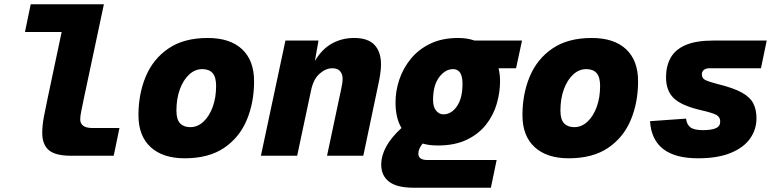

<svg xmlns="http://www.w3.org/2000/svg" viewBox="-20 -730 3640 900"><path d="M312 0Q239 0 208.5 -26.5Q178 -53 178 -107Q178 -141 185.5 -181.5Q193 -222 203 -268L269 -580H97L124 -710H467L373 -268Q366 -234 361 -209.5Q356 -185 356 -170Q356 -152 369.5 -141Q383 -130 413 -130H540L513 0Z M846 12Q743 12 686 -40.5Q629 -93 629 -190Q629 -290 663.5 -372Q698 -454 770 -503Q842 -552 954 -552Q1058 -552 1114.5 -499.5Q1171 -447 1171 -349Q1171 -249 1136.5 -167Q1102 -85 1030 -36.5Q958 12 846 12ZM872 -134Q906 -134 933.5 -159.5Q961 -185 977 -228.5Q993 -272 993 -327Q993 -369 976.5 -387.5Q960 -406 928 -406Q894 -406 866.5 -380.5Q839 -355 823 -311Q807 -267 807 -212Q807 -170 824 -152Q841 -134 872 -134Z M1203 0 1318 -540H1473L1456 -444Q1489 -500 1536 -526Q1583 -552 1640 -552Q1705 -552 1735.5 -519.5Q1766 -487 1766 -428Q1766 -406 1762 -380.5Q1758 -355 1752 -328L1683 0H1513L1580 -316Q1586 -342 1586 -362Q1586 -382 1574.5 -396Q1563 -410 1538 -410Q1507 -410 1478 -384.5Q1449 -359 1438 -306L1373 0Z M1920 150Q1840 150 1803.5 121.5Q1767 93 1767 42Q1767 -43 1862 -130Q1834 -177 1834 -250Q1834 -303 1851.5 -356Q1869 -409 1905 -453.5Q1941 -498 1996.5 -525Q2052 -552 2128 -552Q2170 -552 2204 -540H2427L2399 -410H2317Q2324 -381 2324 -349Q2324 -297 2308.5 -243.5Q2293 -190 2258.5 -146Q2224 -102 2168 -75Q2112 -48 2032 -48Q1993 -48 1961 -57Q1952 -46 1946.5 -34Q1941 -22 1941 -10Q1941 20 1983 20H2308L2281 150ZM2058 -194Q2096 -194 2122 -232Q2148 -270 2148 -337Q2148 -406 2104 -406Q2067 -406 2038.5 -368Q2010 -330 2010 -262Q2010 -228 2024.5 -211Q2039 -194 2058 -194Z M2646 12Q2543 12 2486 -40.5Q2429 -93 2429 -190Q2429 -290 2463.5 -372Q2498 -454 2570 -503Q2642 -552 2754 -552Q2858 -552 2914.5 -499.5Q2971 -447 2971 -349Q2971 -249 2936.5 -167Q2902 -85 2830 -36.5Q2758 12 2646 12ZM2672 -134Q2706 -134 2733.5 -159.5Q2761 -185 2777 -228.5Q2793 -272 2793 -327Q2793 -369 2776.5 -387.5Q2760 -406 2728 -406Q2694 -406 2666.5 -380.5Q2639 -355 2623 -311Q2607 -267 2607 -212Q2607 -170 2624 -152Q2641 -134 2672 -134Z M3252 12Q3038 12 3027 -162L3196 -174Q3199 -146 3216.5 -133Q3234 -120 3274 -120Q3315 -120 3335.5 -129Q3356 -138 3356 -160Q3356 -181 3338.5 -191Q3321 -201 3264 -214Q3174 -235 3138 -270Q3102 -305 3102 -368Q3102 -419 3123 -458Q3144 -497 3193 -518.5Q3242 -540 3326 -540H3574L3547 -410H3305Q3288 -410 3279 -402Q3270 -394 3270 -382Q3270 -363 3286 -355Q3302 -347 3344 -336Q3418 -318 3457.5 -296Q3497 -274 3511.5 -244.5Q3526 -215 3526 -176Q3526 -123 3496 -80.5Q3466 -38 3405 -13Q3344 12 3252 12Z"/></svg>

Font: Geist Mono Black
Style: Italic
Weight: 900
Italic angle: -12°
Monospace: yes
Designer: Basement.studio, Andrés Briganti, Mateo Zaragoza
Foundry: Basement.studio, Vercel, Andrés Briganti, Guido Ferreyra, Mateo Zaragoza
Version: Version 1.500; ttfautohint (v1.8.4.7-5d5b)